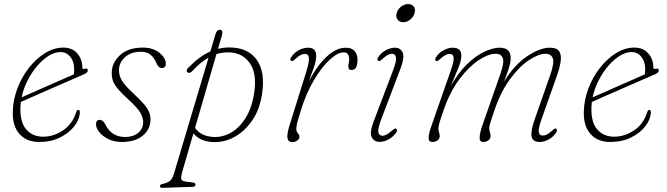

<svg xmlns="http://www.w3.org/2000/svg" viewBox="-20 -692 3288 946"><path d="M373.5 -136.5Q371.5 -103 346 -70Q320.5 -37 276.2 -14.8Q232 7.5 173 7.5Q111 7.5 76.2 -31.5Q41.5 -70.5 43 -139.5Q44 -199.5 65.8 -256.5Q87.5 -313.5 123.2 -358.8Q159 -404 202.8 -430.8Q246.5 -457.5 292 -457.5Q336 -457.5 360.8 -428.8Q385.5 -400 385.5 -360Q385.5 -349.5 398 -353Q412.5 -358 412.5 -344Q412.5 -334 393 -325.5Q363 -312.5 318 -293Q273 -273.5 225.2 -252.5Q177.5 -231.5 138.8 -214.5Q100 -197.5 82.5 -189.5Q81 -176 80.5 -162.5Q78.5 -89 109.8 -53.8Q141 -18.5 192.5 -18.5Q243.5 -18.5 290 -49.2Q336.5 -80 355.5 -139.5Q358.5 -150.5 365.5 -150.5Q374 -150.5 373.5 -136.5ZM277.5 -435.5Q250.5 -435.5 221.2 -417.8Q192 -400 164.8 -368.8Q137.5 -337.5 116.8 -297.2Q96 -257 86.5 -212.5Q105 -220.5 136.5 -234.5Q168 -248.5 205.2 -264.8Q242.5 -281 279 -297.2Q315.5 -313.5 343.5 -325.5Q345.5 -335 345.5 -352Q345.5 -388.5 326.5 -412Q307.5 -435.5 277.5 -435.5Z M595.5 -17Q635.5 -17 660.5 -37.2Q685.5 -57.5 685.5 -90Q685.5 -113 671.2 -137Q657 -161 612.5 -202Q580 -232 562.2 -252.5Q544.5 -273 537.5 -291.2Q530.5 -309.5 530.5 -332Q530.5 -383 571.2 -420.2Q612 -457.5 683.5 -457.5Q734.5 -457.5 765.8 -431.8Q797 -406 797 -377.5Q797 -357 776.5 -357Q760.5 -357 750.5 -381.5Q739.5 -408 721.5 -422.5Q703.5 -437 674.5 -437Q624.5 -437 595.2 -409.8Q566 -382.5 566 -345.5Q566 -320.5 580.2 -295.8Q594.5 -271 638 -231Q672 -199.5 690 -178Q708 -156.5 714.8 -139.2Q721.5 -122 721.5 -103Q721.5 -56 684.2 -24.2Q647 7.5 579.5 7.5Q543.5 7.5 515 -6.2Q486.5 -20 469.8 -40.2Q453 -60.5 453 -79.5Q453 -101.5 471.5 -101.5Q478 -101.5 485.2 -96.5Q492.5 -91.5 499 -78.5Q515.5 -46 540.2 -31.5Q565 -17 595.5 -17Z M927.5 -342Q915.5 -329 906 -334.5Q899 -338 900 -344.8Q901 -351.5 907 -357.5Q962 -414.5 1016.5 -438.5L1041.5 -523Q1048 -545.5 1063.5 -545.5Q1081.5 -545.5 1072.5 -514L1054 -451.5Q1090 -460.5 1128.5 -457.5Q1208.5 -451.5 1247.5 -393.8Q1286.5 -336 1271.5 -231Q1260.5 -154 1223 -99Q1185.5 -44 1132.8 -16Q1080 12 1023 7.5Q963.5 3 933 -35L877 158Q872 175.5 872.5 187.5Q873 199.5 894 202.5L928 207Q943.5 208.5 943.5 217.5Q943.5 227.5 929.5 228.5L780.5 233.5Q768.5 234.5 768.5 225.5Q768.5 217 777.5 215Q805.5 209.5 817.2 199.2Q829 189 836 167.5L1007.5 -408Q968 -386 927.5 -342ZM1026 -17.5Q1072.5 -13.5 1115.5 -37Q1158.5 -60.5 1189.8 -110.2Q1221 -160 1232.5 -234.5Q1246 -327.5 1213.2 -377.2Q1180.5 -427 1121.5 -433Q1082.5 -437 1046.5 -425.5L941 -62Q968.5 -22.5 1026 -17.5Z M1415 -392Q1406 -396 1414.5 -409.5Q1426.5 -430 1450.2 -443.5Q1474 -457 1497.5 -457Q1538 -457 1538 -417.5Q1538 -393.5 1526 -358.2Q1514 -323 1500.5 -288Q1524 -335 1553.8 -373.5Q1583.5 -412 1616.5 -434.5Q1649.5 -457 1683.5 -457Q1713 -457 1727.2 -440.5Q1741.5 -424 1741.5 -397Q1741.5 -347 1712 -347Q1696 -347 1696 -365.5Q1696 -373 1698.2 -381Q1700.5 -389 1700.5 -400Q1700.5 -415 1694.5 -424.5Q1688.5 -434 1673.5 -434Q1644 -434 1604.5 -397.8Q1565 -361.5 1526.8 -297.2Q1488.5 -233 1462.5 -148.5Q1450.5 -111 1445.2 -90.8Q1440 -70.5 1440 -56.5Q1440 -44 1447.8 -35Q1455.5 -26 1455.5 -17.5Q1455.5 -7.5 1444.8 0.2Q1434 8 1420.5 8Q1400.5 8 1396.5 -10.8Q1392.5 -29.5 1407.5 -77.5L1490.5 -343.5Q1504 -388 1502 -407.2Q1500 -426.5 1482 -426.5Q1472.5 -426.5 1461.5 -421Q1450.5 -415.5 1436 -402Q1429 -396 1424.2 -392.8Q1419.5 -389.5 1415 -392Z M1966.5 -582.5Q1948.5 -582.5 1938.8 -595.8Q1929 -609 1934 -627Q1939.5 -646.5 1956 -659.2Q1972.5 -672 1990.5 -672Q2009.5 -672 2018.8 -659.2Q2028 -646.5 2022.5 -627Q2017.5 -609 2001.5 -595.8Q1985.5 -582.5 1966.5 -582.5ZM1857 -100.5Q1840.5 -56.5 1844.2 -39.8Q1848 -23 1865 -23Q1882.5 -23 1910.5 -48Q1917 -53.5 1922 -56.8Q1927 -60 1932 -58Q1940.5 -53.5 1932.5 -40Q1920.5 -20.5 1897.2 -6.8Q1874 7 1850 7Q1823 7 1811.5 -15.8Q1800 -38.5 1821 -93.5L1918 -349Q1934 -392 1931 -409.5Q1928 -427 1910.5 -427Q1892 -427 1865 -402Q1858.5 -396 1853.5 -392.8Q1848.5 -389.5 1844 -392Q1835 -396 1843.5 -409.5Q1856 -430.5 1879.8 -443.8Q1903.5 -457 1926 -457Q1952.5 -457 1963.5 -434Q1974.5 -411 1954 -356Z M2356.5 -73.5 2444.5 -325Q2465 -383 2457.5 -405Q2450 -427 2421.5 -427Q2386 -427 2338.8 -395.8Q2291.5 -364.5 2245.5 -304.5Q2199.5 -244.5 2169 -158.5Q2150.5 -106.5 2145.2 -87.2Q2140 -68 2140 -57Q2140 -47.5 2143.2 -39.8Q2146.5 -32 2146.5 -22.5Q2146.5 -8.5 2136 -0.5Q2125.5 7.5 2110.5 7.5Q2092 7.5 2091.8 -12.2Q2091.5 -32 2107 -75.5L2202.5 -349Q2217.5 -392 2215 -409.2Q2212.5 -426.5 2195.5 -426.5Q2186.5 -426.5 2175.2 -420.8Q2164 -415 2149.5 -402Q2143.5 -396.5 2138.2 -393Q2133 -389.5 2128.5 -392Q2120 -396 2128 -409.5Q2141 -431 2164.8 -444Q2188.5 -457 2210.5 -457Q2253 -457 2253 -418.5Q2253 -392 2238.8 -358.8Q2224.5 -325.5 2201 -267.5Q2238.5 -334.5 2281.8 -376.2Q2325 -418 2367 -437.5Q2409 -457 2442 -457Q2499.5 -457 2496 -400Q2495 -380 2486.5 -354Q2478 -328 2463 -289.5Q2515 -373.5 2577.8 -415.2Q2640.5 -457 2689 -457Q2724.5 -457 2735.8 -438.2Q2747 -419.5 2742.2 -388.2Q2737.5 -357 2724 -319L2648.5 -105.5Q2632 -60 2634.5 -42Q2637 -24 2654.5 -24Q2663.5 -24 2674.5 -29.2Q2685.5 -34.5 2700 -48Q2706.5 -54 2711 -57Q2715.5 -60 2720 -58Q2728 -54 2721 -40.5Q2709.5 -20.5 2686.2 -6.5Q2663 7.5 2638.5 7.5Q2604 7.5 2599.2 -20Q2594.5 -47.5 2614 -102.5L2691.5 -324Q2711.5 -381 2703.8 -404Q2696 -427 2667.5 -427Q2634 -427 2587 -396.2Q2540 -365.5 2493 -302.2Q2446 -239 2413.5 -141Q2399.5 -100 2395 -84.5Q2390.5 -69 2390.5 -59Q2390.5 -48 2393.8 -40.2Q2397 -32.5 2397 -22Q2397 -8.5 2386.5 -0.5Q2376 7.5 2361 7.5Q2341.5 7.5 2343.2 -16.5Q2345 -40.5 2356.5 -73.5Z M3187 -136.5Q3185 -103 3159.5 -70Q3134 -37 3089.8 -14.8Q3045.5 7.5 2986.5 7.5Q2924.5 7.5 2889.8 -31.5Q2855 -70.5 2856.5 -139.5Q2857.5 -199.5 2879.2 -256.5Q2901 -313.5 2936.8 -358.8Q2972.5 -404 3016.2 -430.8Q3060 -457.5 3105.5 -457.5Q3149.5 -457.5 3174.2 -428.8Q3199 -400 3199 -360Q3199 -349.5 3211.5 -353Q3226 -358 3226 -344Q3226 -334 3206.5 -325.5Q3176.5 -312.5 3131.5 -293Q3086.5 -273.5 3038.8 -252.5Q2991 -231.5 2952.2 -214.5Q2913.5 -197.5 2896 -189.5Q2894.5 -176 2894 -162.5Q2892 -89 2923.2 -53.8Q2954.5 -18.5 3006 -18.5Q3057 -18.5 3103.5 -49.2Q3150 -80 3169 -139.5Q3172 -150.5 3179 -150.5Q3187.5 -150.5 3187 -136.5ZM3091 -435.5Q3064 -435.5 3034.8 -417.8Q3005.5 -400 2978.2 -368.8Q2951 -337.5 2930.2 -297.2Q2909.5 -257 2900 -212.5Q2918.5 -220.5 2950 -234.5Q2981.5 -248.5 3018.8 -264.8Q3056 -281 3092.5 -297.2Q3129 -313.5 3157 -325.5Q3159 -335 3159 -352Q3159 -388.5 3140 -412Q3121 -435.5 3091 -435.5Z"/></svg>

Font: Fraunces 9pt S050 Thin
Style: Italic
Weight: 100
Italic angle: -16°
Version: Version 1.000; ttfautohint (v1.8.3)